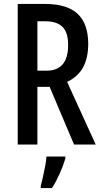

<svg xmlns="http://www.w3.org/2000/svg" viewBox="-20 -734 516 975"><path d="M208 -714Q321 -714 374.5 -663.5Q428 -613 428 -511Q428 -442 403 -394Q378 -346 321 -318L466 0H356L232 -293H170V0H70V-714ZM209 -626H170V-375H216Q326 -375 326 -506Q326 -569 297.5 -597.5Q269 -626 209 -626ZM312 71Q301 108 282.5 149Q264 190 244 221H187V209Q192 192 198 164.5Q204 137 209.5 109Q215 81 216 61H312Z"/></svg>

Font: Noto Sans Lao Looped ExtraCondensed Medium
Style: Regular
Weight: 500
Width: 2
Designer: Mark Frömberg, Ben Mitchell
Foundry: The Fontpad Ltd
Version: Version 1.002; ttfautohint (v1.8.4.7-5d5b)